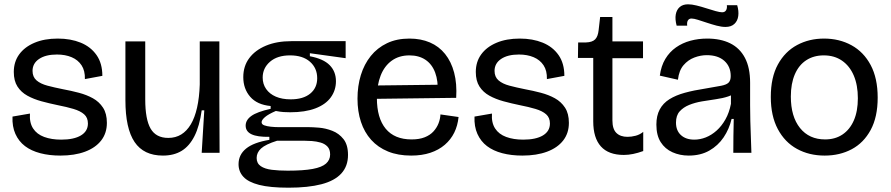

<svg xmlns="http://www.w3.org/2000/svg" viewBox="-20 -709 4133 891"><path d="M260 13Q209 13 167 2Q125 -9 96 -31Q67 -53 51.5 -87.5Q36 -122 38 -168L119 -182Q116 -140 133.5 -113Q151 -86 185 -73.5Q219 -61 264 -61Q323 -61 355.5 -80.5Q388 -100 388 -136Q388 -163 370.5 -178.5Q353 -194 321 -203.5Q289 -213 248 -221Q209 -229 172.5 -239Q136 -249 107 -265Q78 -281 61 -307.5Q44 -334 44 -375Q44 -422 69 -456.5Q94 -491 140 -510.5Q186 -530 248 -530Q308 -530 354.5 -511Q401 -492 428 -453.5Q455 -415 455 -357L374 -342Q375 -381 358.5 -406Q342 -431 312.5 -443.5Q283 -456 244 -456Q192 -456 161.5 -435.5Q131 -415 131 -380Q131 -352 149.5 -336Q168 -320 200 -311.5Q232 -303 272 -295Q310 -288 346 -278.5Q382 -269 411 -253Q440 -237 458 -209.5Q476 -182 476 -139Q476 -91 449.5 -57Q423 -23 374.5 -5Q326 13 260 13Z M736 13Q647 13 604.5 -50Q562 -113 562 -244V-517H654V-248Q654 -155 679 -112Q704 -69 761 -69Q795 -69 821 -85Q847 -101 865.5 -132Q884 -163 894.5 -209.5Q905 -256 907 -317V-517H998V-243L999 0H916L928 -197H916Q906 -124 882.5 -77.5Q859 -31 823 -9Q787 13 736 13Z M1319 162Q1233 162 1182.5 149Q1132 136 1109.5 111.5Q1087 87 1087 53Q1087 9 1122 -19.5Q1157 -48 1230 -60V-74Q1174 -73 1147 -86Q1120 -99 1120 -126Q1120 -152 1146.5 -171Q1173 -190 1236 -204V-217Q1173 -223 1141 -260Q1109 -297 1109 -351Q1109 -402 1136.5 -439Q1164 -476 1214 -497Q1264 -518 1332 -518H1584V-439L1418 -462V-448Q1481 -436 1510 -406.5Q1539 -377 1539 -332Q1539 -290 1515 -257Q1491 -224 1443.5 -206Q1396 -188 1327 -188Q1311 -188 1296 -189Q1281 -190 1260 -194Q1225 -179 1209.5 -165.5Q1194 -152 1194 -142Q1194 -132 1206 -127.5Q1218 -123 1236.5 -121Q1255 -119 1273 -119H1412Q1430 -119 1460.5 -116.5Q1491 -114 1522 -102Q1553 -90 1574 -63.5Q1595 -37 1595 10Q1595 62 1564 96Q1533 130 1471.5 146Q1410 162 1319 162ZM1315 83Q1388 83 1431 75Q1474 67 1493 50Q1512 33 1512 8Q1512 -16 1499.5 -29Q1487 -42 1467.5 -47.5Q1448 -53 1427.5 -54.5Q1407 -56 1390 -56H1266Q1212 -39 1191.5 -20Q1171 -1 1171 24Q1171 49 1190 62Q1209 75 1241.5 79Q1274 83 1315 83ZM1329 -248Q1387 -248 1419.5 -274.5Q1452 -301 1452 -346Q1452 -393 1418.5 -422.5Q1385 -452 1326 -452Q1267 -452 1233 -422.5Q1199 -393 1199 -349Q1199 -319 1215 -296Q1231 -273 1260 -260.5Q1289 -248 1329 -248Z M1888 13Q1827 13 1780.5 -6Q1734 -25 1702.5 -60Q1671 -95 1655 -143.5Q1639 -192 1639 -251Q1639 -310 1654.5 -360.5Q1670 -411 1700.5 -449Q1731 -487 1776 -508.5Q1821 -530 1880 -530Q1933 -530 1975 -512Q2017 -494 2045.5 -458.5Q2074 -423 2087.5 -372Q2101 -321 2097 -255L1696 -250V-312L2036 -316L2011 -278Q2014 -333 1999.5 -372Q1985 -411 1954.5 -431.5Q1924 -452 1880 -452Q1832 -452 1798 -427.5Q1764 -403 1746.5 -358.5Q1729 -314 1729 -254Q1729 -161 1770 -111.5Q1811 -62 1890 -62Q1926 -62 1951 -72Q1976 -82 1991.5 -99Q2007 -116 2015 -136.5Q2023 -157 2024 -178L2108 -166Q2104 -126 2088 -93.5Q2072 -61 2044 -37Q2016 -13 1977 0Q1938 13 1888 13Z M2404 13Q2353 13 2311 2Q2269 -9 2240 -31Q2211 -53 2195.5 -87.5Q2180 -122 2182 -168L2263 -182Q2260 -140 2277.5 -113Q2295 -86 2329 -73.5Q2363 -61 2408 -61Q2467 -61 2499.5 -80.5Q2532 -100 2532 -136Q2532 -163 2514.5 -178.5Q2497 -194 2465 -203.5Q2433 -213 2392 -221Q2353 -229 2316.5 -239Q2280 -249 2251 -265Q2222 -281 2205 -307.5Q2188 -334 2188 -375Q2188 -422 2213 -456.5Q2238 -491 2284 -510.5Q2330 -530 2392 -530Q2452 -530 2498.5 -511Q2545 -492 2572 -453.5Q2599 -415 2599 -357L2518 -342Q2519 -381 2502.5 -406Q2486 -431 2456.5 -443.5Q2427 -456 2388 -456Q2336 -456 2305.5 -435.5Q2275 -415 2275 -380Q2275 -352 2293.5 -336Q2312 -320 2344 -311.5Q2376 -303 2416 -295Q2454 -288 2490 -278.5Q2526 -269 2555 -253Q2584 -237 2602 -209.5Q2620 -182 2620 -139Q2620 -91 2593.5 -57Q2567 -23 2518.5 -5Q2470 13 2404 13Z M2875 10Q2804 10 2768.5 -29.5Q2733 -69 2733 -146V-440H2662L2663 -512H2699Q2729 -513 2742 -526.5Q2755 -540 2758 -569L2765 -630H2822V-517H2964V-439H2822V-150Q2822 -110 2840.5 -92Q2859 -74 2892 -74Q2910 -74 2929.5 -79Q2949 -84 2965 -97V-8Q2940 1 2918 5.5Q2896 10 2875 10Z M3176 13Q3135 13 3100.5 -2.5Q3066 -18 3046 -49.5Q3026 -81 3026 -131Q3026 -172 3041.5 -201Q3057 -230 3086.5 -248.5Q3116 -267 3158 -278.5Q3200 -290 3253 -298Q3301 -306 3326.5 -311Q3352 -316 3361.5 -326Q3371 -336 3371 -356Q3371 -400 3341.5 -426.5Q3312 -453 3260 -453Q3231 -453 3202 -442Q3173 -431 3152 -406.5Q3131 -382 3126 -339L3042 -358Q3048 -403 3067.5 -435.5Q3087 -468 3117 -489Q3147 -510 3184 -520Q3221 -530 3262 -530Q3324 -530 3368.5 -508Q3413 -486 3437 -440.5Q3461 -395 3461 -325V-220Q3461 -185 3462 -147.5Q3463 -110 3464.5 -72.5Q3466 -35 3467 0H3383Q3383 -39 3383.5 -77.5Q3384 -116 3385 -157H3375Q3364 -110 3338 -71.5Q3312 -33 3271.5 -10Q3231 13 3176 13ZM3202 -61Q3229 -61 3255.5 -71.5Q3282 -82 3305.5 -103Q3329 -124 3346.5 -155Q3364 -186 3372 -227V-283L3399 -286Q3385 -270 3359.5 -261.5Q3334 -253 3302 -248.5Q3270 -244 3237.5 -238.5Q3205 -233 3178 -222Q3151 -211 3134 -192Q3117 -173 3117 -140Q3117 -103 3140 -82Q3163 -61 3202 -61ZM3347 -584Q3328 -584 3305.5 -590Q3283 -596 3260.5 -603.5Q3238 -611 3219 -617Q3200 -623 3189 -623Q3178 -623 3172.5 -614.5Q3167 -606 3169 -590H3120Q3112 -620 3116 -642Q3120 -664 3134.5 -676.5Q3149 -689 3173 -689Q3190 -689 3212.5 -683.5Q3235 -678 3258 -670.5Q3281 -663 3301 -657.5Q3321 -652 3331 -652Q3344 -652 3349.5 -661.5Q3355 -671 3353 -685H3401Q3409 -658 3406 -635Q3403 -612 3388 -598Q3373 -584 3347 -584Z M3807 13Q3735 13 3678.5 -18Q3622 -49 3589.5 -110Q3557 -171 3557 -259Q3557 -350 3590 -410Q3623 -470 3679 -500Q3735 -530 3804 -530Q3875 -530 3931.5 -499Q3988 -468 4020.5 -407Q4053 -346 4053 -256Q4053 -166 4020.5 -106Q3988 -46 3932.5 -16.5Q3877 13 3807 13ZM3809 -62Q3856 -62 3890 -85Q3924 -108 3942.5 -150.5Q3961 -193 3961 -253Q3961 -314 3942 -358.5Q3923 -403 3887.5 -427.5Q3852 -452 3803 -452Q3756 -452 3721.5 -429.5Q3687 -407 3668.5 -364Q3650 -321 3650 -261Q3650 -168 3692.5 -115Q3735 -62 3809 -62Z"/></svg>

Font: Bricolage Grotesque 60pt
Style: Regular
Weight: 400
Version: Version 1.001;gftools[0.9.33.dev8+g029e19f]